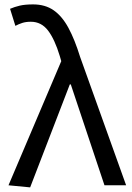

<svg xmlns="http://www.w3.org/2000/svg" viewBox="-20 -829 592 859"><path d="M114.9 9.3 18 0 254.1 -555.4 247.5 -578.3Q224.8 -653.3 194.8 -692.5Q164.8 -731.7 118 -731.7Q95.8 -731.7 79.6 -726.4Q63.3 -721.1 48.8 -713.3L25 -789.6Q44.9 -798.2 68.5 -803.8Q92.1 -809.3 128 -809.3Q182.2 -809.3 220 -783Q257.8 -756.7 286.1 -704.5Q314.4 -652.3 338.4 -574.4L544.3 0H447.4L296.7 -451.3H292.3Z"/></svg>

Font: Noto Sans TC Thin
Style: Regular
Weight: 100
Designer: Ryoko NISHIZUKA 西塚涼子 (kana, bopomofo & ideographs); Paul D. Hunt (Latin, Greek & Cyrillic); Sandoll Communications 산돌커뮤니
Foundry: Adobe
Version: Version 2.004-H2;hotconv 1.0.118;makeotfexe 2.5.65603